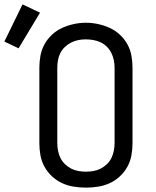

<svg xmlns="http://www.w3.org/2000/svg" viewBox="-93 -850 713 878"><path d="M300 8Q272 8 244 3.5Q216 -1 191 -12.5Q166 -24 145 -43.5Q124 -63 110.5 -87.5Q97 -112 92 -139.5Q87 -167 87 -195V-540Q87 -568 92 -595.5Q97 -623 110.5 -647.5Q124 -672 145 -691.5Q166 -711 191.5 -722.5Q217 -734 244.5 -740Q272 -746 300 -746Q328 -746 355.5 -740Q383 -734 408.5 -722.5Q434 -711 455 -691.5Q476 -672 489.5 -647.5Q503 -623 508 -595.5Q513 -568 513 -540V-195Q513 -167 508 -139.5Q503 -112 489.5 -87.5Q476 -63 455 -43.5Q434 -24 409 -12.5Q384 -1 356 3.5Q328 8 300 8ZM300 -65Q317 -65 334.5 -68Q352 -71 367.5 -79Q383 -87 396 -99.5Q409 -112 416.5 -127.5Q424 -143 427.5 -160.5Q431 -178 431 -195V-540Q431 -558 427.5 -575Q424 -592 416 -608Q408 -624 395.5 -636.5Q383 -649 367 -656.5Q351 -664 333.5 -667Q316 -670 298 -670Q281 -670 264 -666.5Q247 -663 231.5 -655Q216 -647 203.5 -635Q191 -623 183 -607.5Q175 -592 172 -574.5Q169 -557 169 -540V-195Q169 -178 172.5 -160.5Q176 -143 183.5 -127.5Q191 -112 204 -99.5Q217 -87 232.5 -79Q248 -71 265.5 -68Q283 -65 300 -65ZM-8 -629 -73 -660 10 -830 90 -792Z"/></svg>

Font: Iosevka Curly Slab Extended
Style: Regular
Weight: 400
Width: 7
Monospace: yes
Designer: Belleve Invis
Foundry: Belleve Invis
Version: Version 11.1.0; ttfautohint (v1.8.3)